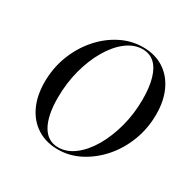

<svg xmlns="http://www.w3.org/2000/svg" viewBox="-136 -719 870 868"><g transform="rotate(30 299.0 -285.0)"><path d="M268.5 11.3Q207.3 11.3 161.3 -17.7Q115.3 -46.8 90.3 -99.6Q65.3 -152.4 65.3 -223.4Q65.3 -296 89.9 -360.5Q114.5 -425 157.7 -475Q200.8 -525 256.5 -553.6Q312.1 -582.3 373.4 -582.3Q435.5 -582.3 480.6 -553.6Q525.8 -525 550.8 -472.2Q575.8 -419.4 575.8 -348.4Q575.8 -275.8 551.2 -210.9Q526.6 -146 483.5 -96.4Q440.3 -46.8 385.1 -17.7Q329.8 11.3 268.5 11.3ZM265.3 2.4Q309.7 2.4 350 -28.2Q390.3 -58.9 421.4 -112.1Q452.4 -165.3 470.6 -233.5Q488.7 -301.6 488.7 -376.6Q488.7 -439.5 475.8 -483.9Q462.9 -528.2 437.9 -550.8Q412.9 -573.4 376.6 -573.4Q332.3 -573.4 291.9 -542.7Q251.6 -512.1 220.2 -458.5Q188.7 -404.8 170.6 -336.3Q152.4 -267.7 152.4 -191.9Q152.4 -98.4 181.5 -48Q210.5 2.4 265.3 2.4Z"/></g></svg>

Font: Playfair 144pt SemiCondensed
Style: Italic
Weight: 400
Width: 4
Italic angle: -15.6°
Designer: Claus Eggers Sørensen
Foundry: Claus Eggers Sørensen
Version: Version 2.203